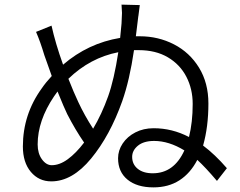

<svg xmlns="http://www.w3.org/2000/svg" viewBox="-20 -800 1040 831"><path d="M276 -459Q300 -398 319 -358Q346 -300 383 -243Q420 -305 448 -383Q474 -456 492 -574Q370 -550 276 -459ZM253 -520Q361 -613 500 -636L506 -698Q508 -734 508 -744Q508 -754 506 -780L585 -778L579 -731Q579 -734 575 -700L568 -643H585Q665 -643 733 -608Q801 -573 841.5 -507Q882 -441 882 -352Q882 -251 859 -170Q910 -132 962 -72L919 -17Q869 -76 834 -108Q804 -50 756.5 -19.5Q709 11 644 11Q573 11 532 -22.5Q491 -56 491 -115Q491 -149 511 -179Q531 -209 566 -227Q601 -245 645 -245Q725 -245 798 -207Q814 -271 814 -350Q814 -415 786.5 -468Q759 -521 706.5 -552Q654 -583 580 -583H560Q541 -453 509 -362Q456 -213 374.5 -114Q293 -15 202 -15Q148 -15 113.5 -56Q79 -97 79 -166Q79 -305 161 -418Q178 -443 204 -471L172 -561Q154 -621 136 -662L203 -689Q220 -612 253 -520ZM647 -190Q602 -190 577 -169.5Q552 -149 552 -121Q552 -89 576 -69.5Q600 -50 641 -50Q733 -50 778 -149Q711 -190 647 -190ZM271 -306Q259 -330 229 -404L214 -383Q143 -278 143 -175Q143 -136 161.5 -110.5Q180 -85 204 -85Q238 -85 273.5 -111Q309 -137 344 -183Q306 -238 271 -306Z"/></svg>

Font: Sinter Normal
Style: Regular
Weight: 350
Foundry: Adobe & rsms
Version: Version 1.000